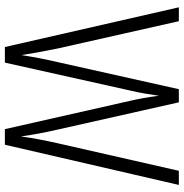

<svg xmlns="http://www.w3.org/2000/svg" viewBox="-3 -751 754 788"><g transform="rotate(90 374.0 -357.0)"><path d="M739 -714H681L568 -217C557 -167 547 -119 540 -66C532 -121 524 -164 512 -216L400 -714H346L235 -217C225 -176 214 -118 206 -68C201 -103 192 -153 179 -217L67 -714H10L173 0H237L352 -516C362 -557 367 -594 373 -632C379 -585 386 -548 394 -513L510 0H574Z"/></g></svg>

Font: Noto Sans Thai Looped Condensed Light
Style: Regular
Weight: 300
Width: 3
Designer: Sasikarn Vongin, Ben Mitchell
Foundry: The Fontpad Ltd
Version: Version 1.001